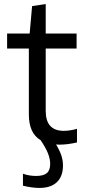

<svg xmlns="http://www.w3.org/2000/svg" viewBox="-20 -705 416 945"><path d="M174 220Q156 220 134.5 217Q113 214 93 209V150Q123 161 158 161Q194 161 210.5 147Q227 133 227 102Q227 77 216 49.5Q205 22 180 -15Q122 -49 122 -142V-466H15V-540H126L138 -675L205 -685V-540H357V-466H205V-159Q205 -61 294 -61Q308 -61 325 -63.5Q342 -66 359 -71V-4Q313 7 271 7Q261 7 256 6Q275 38 282.5 62Q290 86 290 109Q290 163 260 191.5Q230 220 174 220Z"/></svg>

Font: Encode Sans Narrow
Style: Regular
Weight: 400
Designer: Pablo Impallari, Andres Torresi
Foundry: Pablo Impallari, Andres Torresi
Version: Version 1.000; ttfautohint (v1.00) -l 8 -r 50 -G 200 -x 14 -